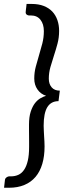

<svg xmlns="http://www.w3.org/2000/svg" viewBox="-28 -786 324 950"><path d="M213.5 -396.5Q213.5 -370.5 227.5 -354Q241.5 -337.5 268 -337.5L261.5 -285.5Q224.5 -285.5 206.2 -255.8Q188 -226 188 -164Q188 -153 188.8 -139.8Q189.5 -126.5 190.2 -112.8Q191 -99 191.8 -85.8Q192.5 -72.5 192.5 -61.5Q192.5 -13 181.2 25Q170 63 147.8 89.2Q125.5 115.5 92.5 129.2Q59.5 143 16.5 143H-8L-3.5 104.5Q-3 99.5 -0.5 96.2Q2 93 5.2 90.8Q8.5 88.5 12 87.5Q15.5 86.5 18 86.5H27Q46.5 86.5 63 79Q79.5 71.5 91.2 54.2Q103 37 109.5 9.2Q116 -18.5 116 -59Q116 -68.5 116 -83.5Q116 -98.5 115.8 -114.2Q115.5 -130 115.5 -144.8Q115.5 -159.5 115.5 -169.5Q115.5 -207.5 124 -233.5Q132.5 -259.5 145.2 -275.8Q158 -292 172.8 -300.2Q187.5 -308.5 200 -312Q173.5 -320.5 157.5 -343.2Q141.5 -366 141.5 -397.5Q141.5 -427.5 149 -456Q156.5 -484.5 165.2 -513.2Q174 -542 181.5 -571.2Q189 -600.5 189 -632Q189 -667 172.2 -688.2Q155.5 -709.5 125 -709.5H115.5Q110.5 -709.5 104.8 -713.2Q99 -717 99 -725.5Q99 -727 99.5 -730.5Q100 -734 100.2 -737.8Q100.5 -741.5 101 -744.5Q101.5 -747.5 101.5 -748L103.5 -766.5H128.5Q163 -766.5 188.5 -756.5Q214 -746.5 230.8 -728.8Q247.5 -711 256 -686.5Q264.5 -662 264.5 -633Q264.5 -600 256.5 -570Q248.5 -540 239 -511.2Q229.5 -482.5 221.5 -454.2Q213.5 -426 213.5 -396.5Z"/></svg>

Font: LatoHex
Style: Italic
Weight: 400
Italic angle: -7°
Designer: Lukasz Dziedzic
Foundry: tyPoland Lukasz Dziedzic
Version: Version 1.104; Western+Polish opensource